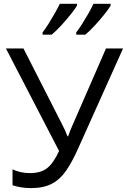

<svg xmlns="http://www.w3.org/2000/svg" viewBox="-20 -965 658 995"><path d="M617.7 -713.9 385.3 -196.3Q355 -127.9 323.7 -82Q292.5 -36.1 249.5 -13.2Q206.5 9.8 140.6 9.8Q112.3 9.8 88.1 5.6Q64 1.5 44.9 -4.9V-87.4Q64.5 -78.1 87.2 -73Q109.9 -67.9 135.3 -67.9Q191.9 -67.9 224.9 -94.2Q257.8 -120.6 286.1 -182.6L10.7 -713.9H101.6L304.7 -314.9Q317.9 -290 329.6 -258.8H333Q336.9 -270 343 -285.6Q349.1 -301.3 354 -312L529.3 -713.9ZM553.2 -945.3V-935.5Q542.5 -917.5 519.8 -889.2Q497.1 -860.8 470.7 -832.3Q444.3 -803.7 421.9 -785.2H375V-796.9Q389.6 -815.9 406.2 -842Q422.9 -868.2 438.5 -895.5Q454.1 -922.9 464.4 -945.3ZM378.9 -945.3V-935.5Q368.2 -917.5 345.5 -889.2Q322.8 -860.8 296.4 -832.3Q270 -803.7 247.6 -785.2H200.7V-796.9Q215.3 -815.9 231.7 -842Q248 -868.2 263.7 -895.5Q279.3 -922.9 290 -945.3Z"/></svg>

Font: Open Sans
Style: Regular
Weight: 400
Designer: Monotype Design Team
Foundry: Monotype Imaging Inc.
Version: Version 3.000; ttfautohint (v1.8.4)